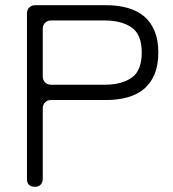

<svg xmlns="http://www.w3.org/2000/svg" viewBox="-20 -721 668 741"><path d="M84 -31V-669Q84 -683 93 -692Q102 -701 116 -701H389Q435 -701 472.5 -690.5Q510 -680 536 -658Q562 -636 576.5 -601.5Q591 -567 591 -518Q591 -469 576.5 -434.5Q562 -400 536 -378Q510 -356 472.5 -345.5Q435 -335 389 -335H177Q163 -335 154 -326Q145 -317 145 -303V-31Q145 -17 137 -8.5Q129 0 115 0Q84 0 84 -31ZM177 -394H384Q449 -394 488 -421Q527 -448 527 -518Q527 -588 488 -615Q449 -642 384 -642H177Q163 -642 154 -633Q145 -624 145 -610V-426Q145 -412 154 -403Q163 -394 177 -394Z"/></svg>

Font: Higure Gothic
Style: Regular
Weight: 400
Designer: Yoshimichi Ohira
Foundry: Positype
Version: Version 1.000